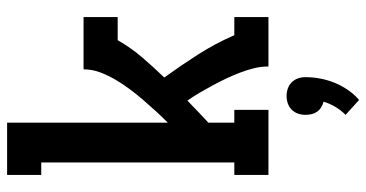

<svg xmlns="http://www.w3.org/2000/svg" viewBox="-265 -510 1030 540"><g transform="rotate(-90 250.0 -240.0)"><path d="M28 0V-96H63V-639H28V-735H175V-283Q192 -300 208 -317.5Q224 -335 239.5 -353Q255 -371 269.5 -390.5Q284 -410 296 -430.5Q308 -451 316.5 -473.5Q325 -496 325 -520H472V-424H407Q386 -387 358.5 -355Q331 -323 302 -293Q336 -246 367 -197.5Q398 -149 421 -96H472V0H333Q333 -21 328 -41Q323 -61 315.5 -80.5Q308 -100 299 -119Q290 -138 280 -156.5Q270 -175 259.5 -193Q249 -211 237 -228Q222 -213 206.5 -198.5Q191 -184 175 -169V-96H211V0ZM239 255 197 217Q210 204 219.5 188Q229 172 234 155Q226 153 218.5 148.5Q211 144 206 137Q201 130 199 121.5Q197 113 197 104Q197 93 200.5 83Q204 73 211.5 65.5Q219 58 229 54.5Q239 51 250 51Q261 51 271 54.5Q281 58 288.5 65.5Q296 73 299.5 83Q303 93 303 104Q303 125 299 146Q295 167 287 186.5Q279 206 267 223.5Q255 241 239 255Z"/></g></svg>

Font: Iosevka Curly Slab
Style: Bold
Weight: 700
Monospace: yes
Designer: Belleve Invis
Foundry: Belleve Invis
Version: Version 22.1.2; ttfautohint (v1.8.4)